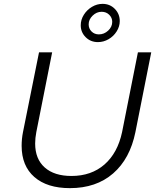

<svg xmlns="http://www.w3.org/2000/svg" viewBox="-20 -971 809 994"><path d="M681 -287Q653 -149 565.5 -73Q478 3 342 3Q224 3 158 -54.5Q92 -112 92 -216Q92 -252 99 -287L182 -700H250L168 -287Q162 -256 162 -228Q162 -148 211.5 -104Q261 -60 350 -60Q453 -60 521 -119.5Q589 -179 612 -287L694 -700H763ZM600 -862Q600 -834 584 -808.5Q568 -783 542 -768Q516 -753 487 -753Q449 -753 423.5 -778.5Q398 -804 398 -840Q398 -869 414 -894.5Q430 -920 456 -935.5Q482 -951 511 -951Q549 -951 574.5 -925Q600 -899 600 -862ZM439 -845Q439 -823 454 -808Q469 -793 492 -793Q519 -793 540 -812.5Q561 -832 561 -858Q561 -879 545.5 -894.5Q530 -910 506 -910Q480 -910 459.5 -890Q439 -870 439 -845Z"/></svg>

Font: Gontserrat Light
Style: Italic
Weight: 300
Italic angle: -11.3°
Designer: Julieta Ulanovsky
Foundry: Julieta Ulanovsky
Version: Version 6.001